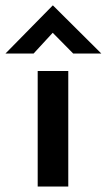

<svg xmlns="http://www.w3.org/2000/svg" viewBox="-61 -683 391 703"><path d="M189 -423V0H77V-423ZM207 -487 132 -563 62 -487H-41L132 -663H133L310 -487Z"/></svg>

Font: Josefin Sans SemiBold
Style: Regular
Weight: 600
Designer: Santiago Orozco
Foundry: Typemade
Version: Version 2.000